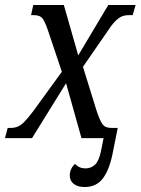

<svg xmlns="http://www.w3.org/2000/svg" viewBox="-38 -556 566 773"><path d="M303 197Q275 197 259 184.5Q243 172 243 151Q243 123 264 104Q281 122 306 122Q329 122 345 106.5Q361 91 369 50L379 0H290L228 -221L91 0H-18L-7 -41H5Q21 -41 34 -46.5Q47 -52 61 -66.5Q75 -81 97 -110L211 -267L159 -422Q145 -465 134.5 -480Q124 -495 99 -495H87L96 -536H219L277 -333L398 -536H508L496 -495H481Q464 -495 451.5 -489.5Q439 -484 424.5 -469Q410 -454 390 -423L296 -287L350 -113Q364 -70 375 -55.5Q386 -41 410 -41H436L417 54Q404 124 377.5 160.5Q351 197 303 197Z"/></svg>

Font: Noto Serif Condensed
Style: Italic
Weight: 400
Width: 3
Italic angle: -12°
Designer: Monotype Design Team
Foundry: Monotype Imaging Inc.
Version: Version 2.014; ttfautohint (v1.8.4.7-5d5b)